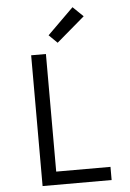

<svg xmlns="http://www.w3.org/2000/svg" viewBox="-63 -1029 727 1075"><g transform="rotate(-5 300.0 -491.5)"><path d="M132 0V-735H215V-74H520V0ZM286 -792 239 -838 386 -983 444 -927Z"/></g></svg>

Font: Iosevka SS04 Extended
Style: Regular
Weight: 400
Width: 7
Monospace: yes
Designer: Belleve Invis
Foundry: Belleve Invis
Version: Version 19.0.0; ttfautohint (v1.8.4)